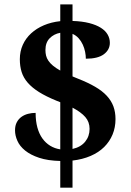

<svg xmlns="http://www.w3.org/2000/svg" viewBox="-20 -780 599 879"><path d="M312 -759.8V-684.1Q356.4 -682.6 388.7 -674.3Q420.9 -666 441.9 -652.6Q462.9 -639.2 472.9 -621.6Q482.9 -604 482.9 -584Q482.9 -552.2 455.6 -531.7Q428.2 -511.2 373 -511.2Q373 -525.9 369.6 -543Q366.2 -560.1 358.9 -575.9Q351.6 -591.8 340.1 -604.7Q328.6 -617.7 312 -625V-430.2Q314.9 -428.7 323.2 -425.5Q331.5 -422.4 336.9 -419.9Q382.8 -401.9 415.5 -382.8Q448.2 -363.8 469 -341.3Q489.7 -318.8 499.3 -292.7Q508.8 -266.6 508.8 -234.9Q508.8 -196.8 495.4 -164.3Q481.9 -131.8 456.8 -106.9Q431.6 -82 395 -66.2Q358.4 -50.3 312 -44.9V79.1H255.9V-43Q198.7 -44.4 159.2 -57.6Q119.6 -70.8 95 -90.8Q70.3 -110.8 59.6 -135.3Q48.8 -159.7 48.8 -183.1Q48.8 -205.1 56.9 -220.2Q64.9 -235.4 78.1 -244.9Q91.3 -254.4 108.2 -258.8Q125 -263.2 143.1 -263.2Q143.1 -225.6 151.1 -196.3Q159.2 -167 174.1 -146.2Q189 -125.5 209.7 -112.8Q230.5 -100.1 255.9 -96.2V-312L238.8 -318.8Q190.9 -338.4 158.9 -358.4Q127 -378.4 107.2 -401.1Q87.4 -423.8 79.1 -450.2Q70.8 -476.6 70.8 -508.8Q70.8 -544.9 84.5 -575Q98.1 -605 122.6 -627.4Q147 -649.9 180.9 -664.3Q214.8 -678.7 255.9 -683.1V-759.8ZM390.1 -189.9Q390.1 -221.7 370.6 -244.1Q351.1 -266.6 312 -287.1V-98.1Q349.6 -106.4 369.9 -131.3Q390.1 -156.2 390.1 -189.9ZM188 -550.8Q188 -537.6 190.9 -525.4Q193.8 -513.2 201.7 -501.7Q209.5 -490.2 222.7 -479.2Q235.8 -468.3 255.9 -457V-629.9Q226.6 -624.5 207.3 -604.7Q188 -585 188 -550.8Z"/></svg>

Font: Droids
Style: b
Weight: 700
Foundry: Ascender Corporation
Version: Version 1.00 build 113